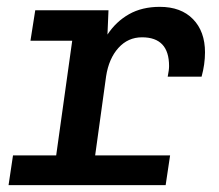

<svg xmlns="http://www.w3.org/2000/svg" viewBox="-20 -541 640 561"><path d="M132 0 191 -422H69L83 -511H297L294 -440Q319 -478 357 -499.5Q395 -521 447 -521Q509 -521 544 -485Q579 -449 579 -388Q579 -371 576.5 -353Q574 -335 569 -317H470Q472 -327 473 -334.5Q474 -342 474 -348Q474 -432 395 -432Q354 -432 326 -401Q298 -370 290 -318L246 0ZM5 0 18 -87H477L464 0Z"/></svg>

Font: Chivo Mono Medium
Style: Italic
Weight: 500
Italic angle: -8.05°
Monospace: yes
Designer: Hector Gatti
Foundry: Omnibus-Type
Version: Version 1.008